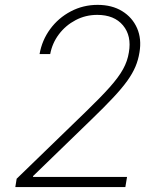

<svg xmlns="http://www.w3.org/2000/svg" viewBox="-20 -757 656 777"><path d="M42 0 47.4 -33.7 327.6 -305.2Q387.7 -363.3 423.8 -403.8Q460 -444.3 478 -477.1Q496.1 -509.8 501.5 -544.9Q513.2 -611.8 477.8 -654.3Q442.4 -696.8 373.5 -696.8Q326.2 -696.8 285.9 -675.5Q245.6 -654.3 218.5 -618.4Q191.4 -582.5 183.1 -538.1H140.1Q149.9 -594.2 183.1 -639.4Q216.3 -684.6 266.4 -710.9Q316.4 -737.3 375 -737.3Q433.1 -737.3 474.4 -711.9Q515.6 -686.5 534.7 -643.1Q553.7 -599.6 544.4 -544.9Q539.6 -514.6 528.1 -487.3Q516.6 -460 495.1 -429.9Q473.6 -399.9 438.2 -362.1Q402.8 -324.2 349.6 -272.9L114.3 -44.9L113.3 -41H494.1L487.3 0Z"/></svg>

Font: Inter Extra Light
Style: Italic
Weight: 200
Italic angle: -9.39999°
Designer: Rasmus Andersson
Foundry: rsms
Version: Version 4.000;git-3c8e0fc